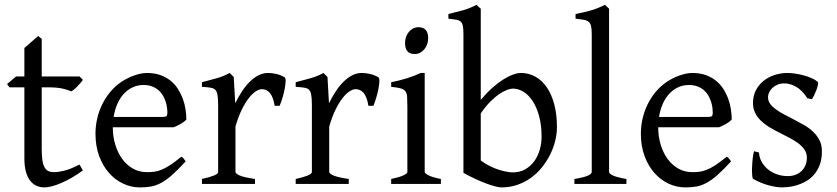

<svg xmlns="http://www.w3.org/2000/svg" viewBox="-20 -777 3536 811"><path d="M330.1 -57.1Q306.2 -39.6 282.7 -26.1Q259.3 -12.7 238 -3.7Q216.8 5.4 198.7 10Q180.7 14.6 168 14.6Q150.9 14.6 135.5 8.3Q120.1 2 108.4 -12.5Q96.7 -26.9 89.8 -50.3Q83 -73.7 83 -107.9V-408.2H20L9.8 -421.9L47.9 -454.1H83V-574.2L141.1 -625L156.2 -612.8V-454.1H315.9L330.1 -439.9Q325.7 -433.1 319.1 -425.5Q312.5 -418 305.7 -410.9Q298.8 -403.8 292.2 -398.4Q285.6 -393.1 280.8 -391.1Q269 -397 245.1 -402.6Q221.2 -408.2 181.6 -408.2H156.2V-149.9Q156.2 -120.6 158.9 -101.3Q161.6 -82 168 -70.6Q174.3 -59.1 184.3 -54.4Q194.3 -49.8 209 -49.8Q226.1 -49.8 252 -56.2Q277.8 -62.5 315.9 -82Z M586.4 -418Q561.5 -418 540.5 -408.2Q519.5 -398.4 503.2 -380.9Q486.8 -363.3 475.8 -338.4Q464.8 -313.5 460 -283.2H668.5Q679.7 -283.2 683.3 -286.9Q687 -290.5 687 -300.8Q687 -309.6 685.5 -321.8Q684.1 -334 679.9 -346.9Q675.8 -359.9 668.7 -372.6Q661.6 -385.3 650.4 -395.3Q639.2 -405.3 623.3 -411.6Q607.4 -418 586.4 -418ZM767.1 -272Q758.3 -262.2 743.7 -253.9Q729 -245.6 713.4 -239.3H456.5V-237.8Q456.5 -201.2 466.6 -167.2Q476.6 -133.3 495.1 -107.2Q513.7 -81.1 540.5 -65.4Q567.4 -49.8 601.1 -49.8Q616.2 -49.8 630.6 -51.5Q645 -53.2 661.6 -59.8Q678.2 -66.4 698.5 -79.6Q718.8 -92.8 746.1 -115.2Q752.4 -111.8 757.1 -105.5Q761.7 -99.1 764.2 -95.2Q731.4 -59.6 706.8 -37.8Q682.1 -16.1 660.4 -4.4Q638.7 7.3 617.4 11Q596.2 14.6 571.3 14.6Q533.7 14.6 499.8 -1.5Q465.8 -17.6 439.9 -47.1Q414.1 -76.7 398.7 -118.4Q383.3 -160.2 383.3 -211.9Q383.3 -244.6 390.6 -276.4Q397.9 -308.1 411.9 -336.4Q425.8 -364.7 445.8 -388.7Q465.8 -412.6 491.2 -430.2Q502 -437.5 515.4 -444.6Q528.8 -451.7 543.5 -457Q558.1 -462.4 572.5 -465.6Q586.9 -468.8 600.1 -468.8Q632.3 -468.8 657 -460Q681.6 -451.2 700.2 -436.3Q718.8 -421.4 731.4 -401.6Q744.1 -381.8 752.2 -359.9Q760.3 -337.9 763.7 -315.2Q767.1 -292.5 767.1 -272Z M1182.1 -450.7Q1186.5 -447.8 1186.5 -435.1V-433.6Q1186 -419.4 1182.4 -400.9Q1178.7 -382.3 1172.9 -362.8Q1167 -343.3 1161.1 -330.1H1140.1Q1137.2 -349.6 1131.8 -363.3Q1126.5 -377 1119.4 -385Q1112.3 -393.1 1103.8 -396.7Q1095.2 -400.4 1085.9 -400.4Q1075.2 -400.4 1060.8 -391.4Q1046.4 -382.3 1031.2 -363Q1016.1 -343.8 1001.2 -313.7Q986.3 -283.7 974.6 -242.2V-50.8Q974.6 -43.5 992.9 -35.6Q1011.2 -27.8 1057.1 -21V0H833V-21Q865.2 -28.3 883.3 -35.4Q901.4 -42.5 901.4 -50.8V-335Q901.4 -351.1 900.4 -362.1Q899.4 -373 897.9 -379.9Q896.5 -386.7 894.3 -390.6Q892.1 -394.5 890.1 -397Q886.7 -400.4 882.6 -402.6Q878.4 -404.8 871.8 -406.2Q865.2 -407.7 856 -408.4Q846.7 -409.2 833 -410.2V-429.7Q864.7 -438 895.3 -446.5Q925.8 -455.1 950.2 -468.8L967.3 -451.7L973.6 -340.8Q986.8 -367.7 1002.2 -391.1Q1017.6 -414.6 1035.2 -431.9Q1052.7 -449.2 1072 -459Q1091.3 -468.8 1112.3 -468.8Q1127.9 -468.8 1146 -464.8Q1164.1 -460.9 1182.1 -450.7Z M1578.1 -450.7Q1582.5 -447.8 1582.5 -435.1V-433.6Q1582 -419.4 1578.4 -400.9Q1574.7 -382.3 1568.8 -362.8Q1563 -343.3 1557.1 -330.1H1536.1Q1533.2 -349.6 1527.8 -363.3Q1522.5 -377 1515.4 -385Q1508.3 -393.1 1499.8 -396.7Q1491.2 -400.4 1481.9 -400.4Q1471.2 -400.4 1456.8 -391.4Q1442.4 -382.3 1427.2 -363Q1412.1 -343.8 1397.2 -313.7Q1382.3 -283.7 1370.6 -242.2V-50.8Q1370.6 -43.5 1388.9 -35.6Q1407.2 -27.8 1453.1 -21V0H1229V-21Q1261.2 -28.3 1279.3 -35.4Q1297.4 -42.5 1297.4 -50.8V-335Q1297.4 -351.1 1296.4 -362.1Q1295.4 -373 1293.9 -379.9Q1292.5 -386.7 1290.3 -390.6Q1288.1 -394.5 1286.1 -397Q1282.7 -400.4 1278.6 -402.6Q1274.4 -404.8 1267.8 -406.2Q1261.2 -407.7 1252 -408.4Q1242.7 -409.2 1229 -410.2V-429.7Q1260.7 -438 1291.3 -446.5Q1321.8 -455.1 1346.2 -468.8L1363.3 -451.7L1369.6 -340.8Q1382.8 -367.7 1398.2 -391.1Q1413.6 -414.6 1431.2 -431.9Q1448.7 -449.2 1468 -459Q1487.3 -468.8 1508.3 -468.8Q1523.9 -468.8 1542 -464.8Q1560.1 -460.9 1578.1 -450.7Z M1788.6 -615.7Q1788.6 -602.1 1784.2 -589.8Q1779.8 -577.6 1772.2 -568.6Q1764.6 -559.6 1754.4 -554.2Q1744.1 -548.8 1731.9 -548.8Q1710 -548.8 1700.4 -561Q1690.9 -573.2 1690.9 -595.7Q1690.9 -609.4 1695.3 -621.6Q1699.7 -633.8 1707.5 -642.8Q1715.3 -651.9 1725.3 -657Q1735.4 -662.1 1747.1 -662.1Q1788.6 -662.1 1788.6 -615.7ZM1632.3 0V-21Q1665.5 -27.8 1683.1 -35.9Q1700.7 -43.9 1700.7 -50.8V-327.1Q1700.7 -352.1 1699.7 -367.4Q1698.7 -382.8 1692.4 -391.4Q1686 -399.9 1672.1 -403.8Q1658.2 -407.7 1632.3 -410.2V-429.7Q1647.5 -432.6 1664.3 -436.8Q1681.2 -440.9 1697.8 -446Q1714.4 -451.2 1729.5 -457Q1744.6 -462.9 1757.3 -468.8H1773.9V-50.8Q1773.9 -44.9 1790.3 -36.4Q1806.6 -27.8 1842.3 -21V0Z M2267.6 -199.2Q2267.6 -248 2257.3 -285.9Q2247.1 -323.7 2230.2 -349.6Q2213.4 -375.5 2191.4 -389.2Q2169.4 -402.8 2146 -402.8Q2137.2 -402.8 2122.8 -397.7Q2108.4 -392.6 2090.3 -380.6Q2072.3 -368.7 2051.8 -348.4Q2031.2 -328.1 2010.7 -297.9V-99.1Q2030.3 -84.5 2050.5 -74.7Q2070.8 -64.9 2089.1 -59.3Q2107.4 -53.7 2122.3 -51.3Q2137.2 -48.8 2146 -48.8Q2175.8 -48.8 2198.5 -61.8Q2221.2 -74.7 2236.6 -95.9Q2252 -117.2 2259.8 -144Q2267.6 -170.9 2267.6 -199.2ZM2332.5 -240.2Q2332.5 -211.9 2325.2 -182.1Q2317.9 -152.3 2303.7 -124Q2289.6 -95.7 2269.3 -70.3Q2249 -44.9 2222.9 -26.1Q2196.8 -7.3 2165.5 3.7Q2134.3 14.6 2098.1 14.6Q2088.9 14.6 2072.5 10.5Q2056.2 6.3 2034.9 -1.5Q2013.7 -9.3 1988.8 -20.8Q1963.9 -32.2 1937.5 -46.9V-632.8Q1937.5 -655.3 1935.1 -667.5Q1932.6 -679.7 1925.8 -685.8Q1918.9 -691.9 1906.5 -693.8Q1894 -695.8 1874 -698.2V-717.8Q1906.2 -725.6 1935.5 -733.6Q1964.8 -741.7 1992.7 -756.8Q1995.1 -754.4 1999.5 -750.2Q2003.9 -746.1 2007.1 -743.4Q2010.3 -740.7 2010.7 -740.2V-355Q2035.2 -384.3 2059.3 -405.8Q2083.5 -427.2 2105.7 -441.2Q2127.9 -455.1 2147 -461.9Q2166 -468.8 2180.2 -468.8Q2213.4 -468.8 2241.5 -453.1Q2269.5 -437.5 2289.8 -408Q2310.1 -378.4 2321.3 -335.9Q2332.5 -293.5 2332.5 -240.2Z M2406.2 0V-21Q2427.2 -24.4 2441.4 -28.1Q2455.6 -31.7 2463.9 -35.4Q2472.2 -39.1 2475.8 -43Q2479.5 -46.9 2479.5 -50.8V-632.8Q2479.5 -654.8 2476.6 -667Q2473.6 -679.2 2465.8 -685.3Q2458 -691.4 2444.8 -693.6Q2431.6 -695.8 2411.1 -698.2V-717.8Q2446.3 -724.6 2475.6 -732.9Q2504.9 -741.2 2535.2 -756.8L2552.7 -740.2V-50.8Q2552.7 -43.5 2569.3 -35.6Q2585.9 -27.8 2626 -21V0Z M2890.1 -418Q2865.2 -418 2844.2 -408.2Q2823.2 -398.4 2806.9 -380.9Q2790.5 -363.3 2779.5 -338.4Q2768.6 -313.5 2763.7 -283.2H2972.2Q2983.4 -283.2 2987.1 -286.9Q2990.7 -290.5 2990.7 -300.8Q2990.7 -309.6 2989.3 -321.8Q2987.8 -334 2983.6 -346.9Q2979.5 -359.9 2972.4 -372.6Q2965.3 -385.3 2954.1 -395.3Q2942.9 -405.3 2927 -411.6Q2911.1 -418 2890.1 -418ZM3070.8 -272Q3062 -262.2 3047.4 -253.9Q3032.7 -245.6 3017.1 -239.3H2760.3V-237.8Q2760.3 -201.2 2770.3 -167.2Q2780.3 -133.3 2798.8 -107.2Q2817.4 -81.1 2844.2 -65.4Q2871.1 -49.8 2904.8 -49.8Q2919.9 -49.8 2934.3 -51.5Q2948.7 -53.2 2965.3 -59.8Q2981.9 -66.4 3002.2 -79.6Q3022.5 -92.8 3049.8 -115.2Q3056.2 -111.8 3060.8 -105.5Q3065.4 -99.1 3067.9 -95.2Q3035.2 -59.6 3010.5 -37.8Q2985.8 -16.1 2964.1 -4.4Q2942.4 7.3 2921.1 11Q2899.9 14.6 2875 14.6Q2837.4 14.6 2803.5 -1.5Q2769.5 -17.6 2743.7 -47.1Q2717.8 -76.7 2702.4 -118.4Q2687 -160.2 2687 -211.9Q2687 -244.6 2694.3 -276.4Q2701.7 -308.1 2715.6 -336.4Q2729.5 -364.7 2749.5 -388.7Q2769.5 -412.6 2794.9 -430.2Q2805.7 -437.5 2819.1 -444.6Q2832.5 -451.7 2847.2 -457Q2861.8 -462.4 2876.2 -465.6Q2890.6 -468.8 2903.8 -468.8Q2936 -468.8 2960.7 -460Q2985.4 -451.2 3003.9 -436.3Q3022.5 -421.4 3035.2 -401.6Q3047.9 -381.8 3055.9 -359.9Q3064 -337.9 3067.4 -315.2Q3070.8 -292.5 3070.8 -272Z M3451.7 -138.2Q3451.7 -103.5 3441.9 -78.9Q3432.1 -54.2 3416.5 -37.1Q3400.9 -20 3381.8 -9.8Q3362.8 0.5 3344.2 5.9Q3325.7 11.2 3309.3 12.9Q3293 14.6 3283.7 14.6Q3260.3 14.6 3227.3 5.9Q3194.3 -2.9 3161.6 -21Q3158.2 -22.5 3157.2 -37.1Q3156.2 -45.9 3156.2 -56.6Q3156.2 -63 3156.7 -70.3Q3157.2 -88.9 3159.4 -107.9Q3161.6 -127 3165 -138.2L3186 -132.8Q3187 -112.3 3196.8 -94.2Q3206.5 -76.2 3222.9 -62.5Q3239.3 -48.8 3261 -41Q3282.7 -33.2 3308.1 -33.2Q3325.7 -33.2 3340.3 -38.8Q3355 -44.4 3365.7 -54.7Q3376.5 -64.9 3382.3 -79.3Q3388.2 -93.8 3388.2 -110.8Q3388.2 -130.4 3377.7 -145.5Q3367.2 -160.6 3350.1 -173.1Q3333 -185.5 3311.3 -196.5Q3289.6 -207.5 3267.1 -219.2Q3246.6 -229.5 3227.5 -241.2Q3208.5 -252.9 3193.6 -267.6Q3178.7 -282.2 3169.7 -300.3Q3160.6 -318.4 3160.6 -341.8Q3160.6 -372.1 3172.9 -395.8Q3185.1 -419.4 3205.3 -435.5Q3225.6 -451.7 3251.7 -460.2Q3277.8 -468.8 3305.7 -468.8Q3320.8 -468.8 3339.1 -466.1Q3357.4 -463.4 3375.2 -458.5Q3393.1 -453.6 3408.7 -446.8Q3424.3 -439.9 3434.1 -431.2Q3437 -428.2 3434.8 -418Q3432.6 -407.7 3428 -395.5Q3423.3 -383.3 3418 -372.6Q3412.6 -361.8 3409.7 -357.9L3390.6 -361.8Q3367.2 -397 3342 -410.9Q3316.9 -424.8 3293 -424.8Q3276.9 -424.8 3264.2 -419.4Q3251.5 -414.1 3242.4 -405.5Q3233.4 -397 3228.8 -386.7Q3224.1 -376.5 3224.1 -366.2Q3224.1 -350.6 3233.4 -338.1Q3242.7 -325.7 3257.8 -314.7Q3272.9 -303.7 3292.2 -293.7Q3311.5 -283.7 3332 -272.9Q3353 -262.2 3374.5 -250Q3396 -237.8 3413.1 -221.9Q3430.2 -206.1 3440.9 -185.8Q3451.7 -165.5 3451.7 -138.2Z"/></svg>

Font: Akkhara
Style: Regular
Weight: 400
Designer: J. Victor Gaultney
Version: Version 1.00 June 13, 2006, initial release